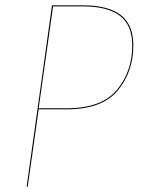

<svg xmlns="http://www.w3.org/2000/svg" viewBox="-20 -700 539 720"><path d="M480 -530Q480 -431 421.5 -360.5Q363 -290 229 -290H125L84 0H80L175 -680H291Q386 -680 433 -643.5Q480 -607 480 -530ZM476 -530Q476 -605 430 -640.5Q384 -676 291 -676H179L125 -294H230Q361 -294 418.5 -363Q476 -432 476 -530Z"/></svg>

Font: Fira Sans Condensed Four
Style: Italic
Weight: 100
Width: 3
Italic angle: -8°
Designer: bBox Type GmbH & Carrois Corporate GbR & Edenspiekermann AG
Foundry: bBox Type GmbH & Carrois Corporate GbR & Edenspiekermann AG
Version: Version 4.301